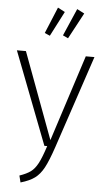

<svg xmlns="http://www.w3.org/2000/svg" viewBox="-62 -967 544 1016"><g transform="rotate(5 210.0 -459.0)"><path d="M254 -191Q229 -117 209 -80Q189 -43 162 -23Q135 -3 87 11L78 -25Q116 -38 137 -53.5Q158 -69 174.5 -100Q191 -131 211 -193H196L7 -684H55L225 -226L373 -684H419ZM306 -929 345 -909 271 -771 243 -784ZM204 -928 242 -908 174 -776 146 -788Z"/></g></svg>

Font: Fira Sans Extra Condensed ExtraLight
Style: Regular
Weight: 275
Width: 1
Designer: Carrois Corporate & Edenspiekermann AG
Foundry: Carrois Corporate GbR & Edenspiekermann AG
Version: Version 4.203